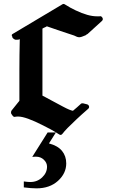

<svg xmlns="http://www.w3.org/2000/svg" viewBox="-20 -642 604 1000"><path d="M228 48H271L235 105Q281 117 303 144Q325 171 325 209Q325 261 282 300Q239 339 170 339Q144 339 104 334V303Q124 306 138 306Q174 306 199.5 282Q225 258 225 226Q225 206 208.5 190Q192 174 167 174Q160 174 148 175ZM511 -533Q519 -541 513 -550.5Q507 -560 498 -557H485Q462 -557 435 -564.5Q408 -572 374 -588Q348 -600 318 -619Q311 -624 304 -619L49 -467Q35 -461 46 -448Q43 -449 43 -449Q47 -442 53 -438.5Q59 -435 61 -435H69Q78 -435 83 -438Q81 -353 81 -275Q81 -198 81 -117L40 -66Q38 -63 37.5 -57.5Q37 -52 39 -49L46 -39Q52 -31 61 -34Q63 -35 75 -35Q114 -35 206 12Q224 21 244.5 32Q265 43 288 58Q298 65 306 54Q314 43 332.5 24Q351 5 380 -22Q391 -32 405 -45Q419 -58 439 -75Q446 -81 443.5 -89Q441 -97 432 -99L412 -104Q409 -104 405.5 -103.5Q402 -103 400 -100Q391 -91 380.5 -82.5Q370 -74 360 -65Q345 -67 308.5 -86.5Q272 -106 201 -144V-493Q207 -497 213.5 -499.5Q220 -502 224 -505Q258 -493 295 -480.5Q332 -468 366 -457Q382 -448 393 -448Q403 -448 425 -458Q427 -459 428 -459.5Q429 -460 434 -465V-463Z"/></svg>

Font: MM Taunggyi
Style: Regular
Weight: 400
Designer: Khon Soe Zaw Thu
Version: Version 1.00 July 18, 2016, initial release